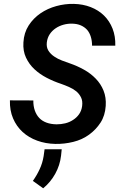

<svg xmlns="http://www.w3.org/2000/svg" viewBox="-20 -741 627 1001"><path d="M408.2 -188Q404.8 -163.1 392.1 -145.3Q379.4 -127.4 360.8 -115.7Q342.3 -103.5 320.1 -98.1Q297.9 -92.8 274.9 -92.8Q245.1 -93.3 222.2 -101.8Q199.2 -110.4 184.6 -126Q169.4 -142.1 161.4 -165.3Q153.3 -188.5 153.8 -217.3L31.7 -217.8Q30.3 -165.5 48.1 -123.8Q65.9 -82 98.1 -52.7Q130.4 -23.4 174.1 -7.6Q217.8 8.3 268.1 9.3Q314.9 10.3 361.8 -1.2Q408.7 -12.7 445.3 -39.6Q480.5 -65.4 504.2 -101.8Q527.8 -138.2 531.2 -189Q534.2 -232.9 519.8 -268.6Q505.4 -304.2 479 -331.1Q452.6 -358.4 417.5 -377.9Q382.3 -397.5 344.2 -410.6Q325.7 -417 303.5 -425.3Q281.2 -433.6 262.7 -446.3Q243.7 -459 232.4 -476.8Q221.2 -494.6 224.1 -520Q227.1 -544.4 239.5 -563Q252 -581.5 270.5 -593.8Q288.6 -606 310.8 -612.1Q333 -618.2 355.5 -617.7Q382.3 -617.2 401.6 -608.6Q420.9 -600.1 434.6 -585Q447.3 -569.8 453.6 -548.8Q460 -527.8 460 -502.9H581.1Q582.5 -551.8 566.9 -591.6Q551.3 -631.3 522.5 -659.7Q493.7 -688 453.1 -703.9Q412.6 -719.7 364.7 -720.7Q318.8 -721.7 273.4 -709.2Q228 -696.8 190.9 -671.4Q153.8 -646 129.4 -608.2Q105 -570.3 102.1 -520Q99.1 -475.6 115.5 -440.7Q131.8 -405.8 159.7 -379.9Q187.5 -354 223.9 -335.2Q260.3 -316.4 297.4 -304.2Q318.4 -296.9 339.6 -287.6Q360.8 -278.3 377.4 -265.1Q393.6 -251.5 402.6 -232.9Q411.6 -214.4 408.2 -188ZM298.3 70.8 301.8 37.1H212.4L207.5 72.8Q201.7 108.9 187 140.6Q172.4 172.4 151.4 202.1L205.1 240.7Q243.7 209 268.1 164.8Q292.5 120.6 298.3 70.8Z"/></svg>

Font: Roboto Mono SemiBold
Style: Italic
Weight: 600
Italic angle: -10°
Monospace: yes
Designer: Google
Version: Version 3.000